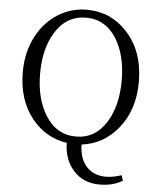

<svg xmlns="http://www.w3.org/2000/svg" viewBox="-63 -799 894 1083"><g transform="rotate(5 384.5 -258.0)"><path d="M541 230Q446 230 390 164Q338 104 337 12Q217 -6 139 -102Q55 -206 55 -365Q55 -479 103 -569Q147 -652 223 -700Q298 -746 385 -746Q520 -746 612 -647Q712 -540 712 -365Q712 -206 625 -100Q544 -1 421 14Q422 94 463 138.5Q504 183 573 183Q612 183 661 167L671 197Q618 230 541 230ZM385 -28Q496 -28 559 -132Q615 -225 615 -365Q615 -505 559 -598Q496 -701 385 -701Q273 -701 210 -598Q153 -505 153 -365Q153 -225 210 -132Q273 -28 385 -28Z"/></g></svg>

Font: GenRyuMin TW R
Style: Regular
Weight: 400
Version: Version 1.501;PS 1;hotconv 16.6.51;makeotf.lib2.5.65220